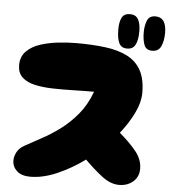

<svg xmlns="http://www.w3.org/2000/svg" viewBox="-57 -894 841 945"><g transform="rotate(5 363.5 -421.0)"><path d="M127 -2Q84 -2 61 -23Q38 -44 38 -75Q38 -95 49 -116Q60 -137 85 -151Q122 -172 167 -196Q212 -220 256.5 -253Q301 -286 340 -332.5Q379 -379 404 -446Q352 -446 298.5 -444.5Q245 -443 196 -444.5Q147 -446 108.5 -455Q70 -464 47.5 -485.5Q25 -507 25 -545Q25 -587 51.5 -613.5Q78 -640 120 -653.5Q162 -667 209.5 -672Q257 -677 299 -677Q377 -677 440 -669Q503 -661 548 -638.5Q593 -616 617 -573Q641 -530 641 -461Q641 -415 615.5 -362Q590 -309 548 -256Q600 -212 631.5 -172.5Q663 -133 663 -88Q663 -48 635 -24Q607 0 566 0Q524 0 481.5 -32.5Q439 -65 394 -110Q328 -62 258.5 -32Q189 -2 127 -2ZM671 -672Q641 -672 631.5 -696.5Q622 -721 622 -759Q622 -791 632 -816.5Q642 -842 673 -842Q727 -842 727 -765Q727 -727 715 -699.5Q703 -672 671 -672ZM547 -672Q518 -672 507 -695.5Q496 -719 496 -762Q496 -799 507 -820.5Q518 -842 547 -842Q576 -842 588 -820.5Q600 -799 600 -761Q600 -719 588 -695.5Q576 -672 547 -672Z"/></g></svg>

Font: Cherry Bomb One
Style: Regular
Weight: 400
Designer: satsuyako
Foundry: satsuyako
Version: Version 4.100; ttfautohint (v1.8.3)